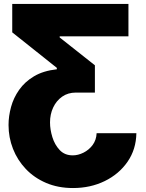

<svg xmlns="http://www.w3.org/2000/svg" viewBox="-20 -747 729 960"><path d="M661.9 -81H463.1Q461.6 -46.9 443.2 -22Q424.7 2.8 397.5 16.3Q370.4 29.8 343.7 29.8Q303.6 29.8 278.6 3.4Q253.6 -23.1 241.8 -61.4Q230.1 -99.8 230.1 -134.9Q230.1 -175.8 245.9 -209.5Q261.7 -243.3 290.7 -263.7Q319.6 -284.1 359.4 -284.1H454.5V-420.5L278.4 -559.7V-565.3H622.2V-727.3H41.2V-585.2L264.2 -407.7V-400.6Q196.4 -393.1 150.2 -365.6Q104 -338.1 75.8 -297.9Q47.6 -257.8 35.2 -212Q22.7 -166.2 22.7 -122.2Q22.7 -59.7 44.9 -3Q67.1 53.6 109 97.8Q150.9 142 210.6 167.6Q270.2 193.2 345.2 193.2Q432.2 193.2 503.6 158.4Q574.9 123.6 617.7 61.8Q660.5 0 661.9 -81Z"/></svg>

Font: Inter UI Black
Style: Regular
Weight: 900
Designer: Rasmus Andersson
Foundry: rsms
Version: 3.2;8d6f07862